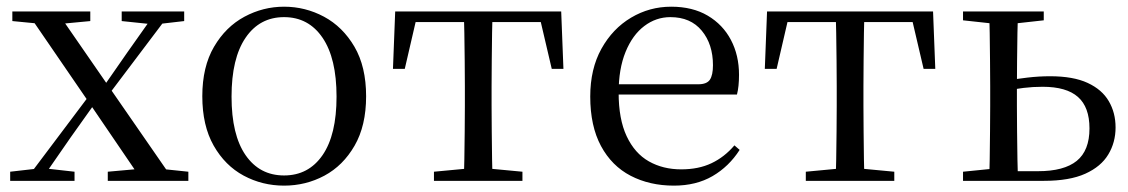

<svg xmlns="http://www.w3.org/2000/svg" viewBox="-20 -551 3438 585"><path d="M11 0V-27.8L98.4 -37.8H118.2L207.1 -27.8V0ZM56.2 0 269.9 -284.1 291.1 -264.1H289L195.4 -132.5L103.6 0ZM308.4 0V-27.8L428.6 -38.6H450.7L553.9 -27.8V0ZM295.2 -241.4 275.4 -262.6H278.5L366.9 -389.8L456.1 -516H502.4ZM413.7 0 252.9 -236.1 61 -516H153.4L310.5 -288.7L510.3 0ZM17.6 -486.8V-516H255.1V-486.8L152.8 -477.1H117.9ZM350.8 -486.8V-516H541.2V-486.8L459.9 -477.4H441.1Z M845.5 14.6Q779.2 14.6 722.4 -15.9Q665.6 -46.5 631 -107.4Q596.4 -168.3 596.4 -257.8Q596.4 -347.6 632.1 -408.5Q667.7 -469.3 724.7 -500Q781.7 -530.6 845.5 -530.6Q910.2 -530.6 967.2 -500.1Q1024.2 -469.5 1059.9 -408.7Q1095.5 -347.8 1095.5 -257.8Q1095.5 -168 1060.4 -107.2Q1025.3 -46.3 968.5 -15.8Q911.7 14.6 845.5 14.6ZM845.5 -16.4Q920 -16.4 962.7 -78.2Q1005.4 -140.1 1005.4 -256.6Q1005.4 -373.4 962.7 -436.1Q920 -498.8 845.5 -498.8Q771.1 -498.8 728.3 -436.1Q685.5 -373.4 685.5 -256.6Q685.5 -140.1 728.3 -78.2Q771.1 -16.4 845.5 -16.4Z M1177.3 -341.2 1184.1 -516H1689.9L1696.7 -341.2H1661.1L1620.8 -513.4L1663.2 -483.7H1210.7L1253.2 -513.4L1213.3 -341.2ZM1302.2 0V-27.8L1416.9 -38.6H1457.3L1571.8 -27.8V0ZM1393.2 0Q1394.2 -24.4 1394.8 -65.3Q1395.4 -106.3 1395.9 -150.3Q1396.4 -194.3 1396.4 -228.5V-288.3Q1396.4 -321.7 1395.9 -365.7Q1395.4 -409.7 1394.8 -450.7Q1394.2 -491.8 1393.2 -516H1480.8Q1479.8 -491.8 1479.3 -450.7Q1478.8 -409.7 1478.3 -365.7Q1477.8 -321.7 1477.8 -288.3V-228.5Q1477.8 -194.3 1478.3 -150.3Q1478.8 -106.3 1479.3 -65.3Q1479.8 -24.4 1480.8 0Z M2033.3 14.6Q1959.5 14.6 1901.6 -15.4Q1843.7 -45.5 1811.1 -106.2Q1778.4 -167 1778.4 -256.8Q1778.4 -341.1 1812.5 -402.5Q1846.6 -463.8 1902.8 -497.2Q1959 -530.6 2024.9 -530.6Q2090.2 -530.6 2136.4 -503.3Q2182.6 -475.9 2207.1 -429.2Q2231.7 -382.4 2231.7 -323.2Q2231.7 -286.8 2225.4 -262.9H1816.6V-294.2H2107.3Q2133.6 -294.2 2143 -308.2Q2152.3 -322.1 2152.3 -352.3Q2152.3 -416.2 2118.2 -457.5Q2084.2 -498.8 2022.6 -498.8Q1978.8 -498.8 1943 -471.6Q1907.1 -444.5 1886 -392.8Q1864.9 -341.2 1864.9 -268.7Q1864.9 -188 1889.4 -135.9Q1913.9 -83.8 1956.9 -59.4Q2000 -35 2055.5 -35Q2108.5 -35 2147.8 -53.7Q2187.2 -72.3 2217.7 -108.1L2233.6 -94.3Q2201 -43.5 2151 -14.4Q2101 14.6 2033.3 14.6Z M2310.3 -341.2 2317.1 -516H2822.9L2829.7 -341.2H2794.1L2753.8 -513.4L2796.2 -483.7H2343.7L2386.2 -513.4L2346.3 -341.2ZM2435.2 0V-27.8L2549.9 -38.6H2590.3L2704.8 -27.8V0ZM2526.2 0Q2527.2 -24.4 2527.8 -65.3Q2528.4 -106.3 2528.9 -150.3Q2529.4 -194.3 2529.4 -228.5V-288.3Q2529.4 -321.7 2528.9 -365.7Q2528.4 -409.7 2527.8 -450.7Q2527.2 -491.8 2526.2 -516H2613.8Q2612.8 -491.8 2612.3 -450.7Q2611.8 -409.7 2611.3 -365.7Q2610.8 -321.7 2610.8 -288.3V-228.5Q2610.8 -194.3 2611.3 -150.3Q2611.8 -106.3 2612.3 -65.3Q2612.8 -24.4 2613.8 0Z M3037.7 0V-29.4H3143Q3221.8 -29.4 3260.7 -60.8Q3299.5 -92.3 3299.5 -159.7Q3299.5 -224.7 3264.4 -255.6Q3229.4 -286.6 3156.8 -286.6Q3127.2 -286.6 3099.1 -283.2Q3071 -279.8 3041.9 -273.8V-304.8Q3075.8 -310.5 3110.6 -314.6Q3145.3 -318.7 3179.4 -318.7Q3250 -318.7 3293.9 -298.4Q3337.7 -278.1 3358.3 -242.8Q3379 -207.5 3379 -162.8Q3379 -117.1 3356.8 -80.3Q3334.7 -43.4 3286.7 -21.7Q3238.7 0 3160.3 0ZM2994 0Q2995 -24.4 2995.5 -65.3Q2996 -106.3 2996.5 -150.3Q2997 -194.3 2997 -228.5V-288.3Q2997 -321.7 2996.5 -365.7Q2996 -409.7 2995.5 -450.7Q2995 -491.8 2994 -516H3081.7Q3080.7 -491.8 3080 -450.7Q3079.4 -409.7 3078.9 -365.7Q3078.4 -321.7 3078.4 -287.5V-228.5Q3078.4 -194.3 3078.9 -150.3Q3079.4 -106.3 3080 -65.3Q3080.7 -24.4 3081.7 0ZM2914.2 -489.1V-516H3160.2V-489.1L3054.6 -477.4H3021.6ZM2914.2 0V-27.8L3021.6 -38.6H3040.3V0Z"/></svg>

Font: Noto Serif KR
Style: Regular
Weight: 200
Designer: Ryoko NISHIZUKA 西塚涼子 (kana & ideographs); Frank Grießhammer (Latin, Greek & Cyrillic); Wenlong ZHANG 张文龙 (bopomofo); San
Foundry: Adobe
Version: Version 2.001;hotconv 1.1.0;makeotfexe 2.6.0